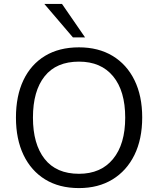

<svg xmlns="http://www.w3.org/2000/svg" viewBox="-20 -957 812 986"><path d="M61.9 -353Q61.9 -464.5 100.3 -545.3Q138.7 -626 211.2 -670Q283.8 -713.9 385.6 -713.9Q485.3 -713.9 558.2 -670Q631 -626 670.6 -545.3Q710.3 -464.5 710.3 -354Q710.3 -242.5 670.4 -161.2Q630.4 -80 557.6 -35.5Q484.8 8.9 385.6 8.9Q284.3 8.9 212 -35.5Q139.7 -80 100.8 -161.2Q61.9 -242.5 61.9 -353ZM149.2 -353Q149.2 -217 209.2 -140.8Q269.2 -64.5 385.6 -64.5Q497.9 -64.5 560.4 -140.5Q623 -216.5 623 -353Q623 -490 560.9 -565.2Q498.9 -640.5 385.6 -640.5Q269.2 -640.5 209.2 -565.2Q149.2 -490 149.2 -353ZM354.4 -765 207.6 -936.9H298.3L416.8 -765Z"/></svg>

Font: Mulish ExtraLight
Style: Regular
Weight: 200
Designer: Vernon Adams
Foundry: Vernon Adams
Version: Version 3.603